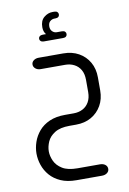

<svg xmlns="http://www.w3.org/2000/svg" viewBox="-97 -666 682 1013"><g transform="rotate(-10 243.5 -159.0)"><path d="M204 -498Q191 -513 191 -537Q191 -572 212 -589.5Q233 -607 258 -607H267Q278 -607 283.5 -602Q289 -597 289 -589Q289 -581 283.5 -576Q278 -571 267 -571H262Q249 -571 238.5 -562Q228 -553 228 -534Q228 -518 238 -508Q248 -498 262 -498H289Q300 -498 305.5 -493Q311 -488 311 -480Q311 -472 305.5 -467Q300 -462 289 -462H186Q176 -462 170 -467Q164 -472 164 -480Q164 -488 170 -493Q176 -498 186 -498ZM245 228H365Q382 228 393 236.5Q404 245 404 259Q404 272 393 280.5Q382 289 365 289H229Q180 289 145 273.5Q110 258 88 232.5Q66 207 55.5 176Q45 145 45 114Q45 84 55.5 53Q66 22 88 -4Q110 -30 145 -45.5Q180 -61 229 -61H275Q302 -61 323.5 -72Q345 -83 357.5 -105Q370 -127 370 -158V-223Q370 -256 357.5 -277.5Q345 -299 323.5 -310Q302 -321 275 -321H144Q128 -321 117 -330Q106 -339 106 -352Q106 -365 117 -373.5Q128 -382 144 -382H275Q323 -382 358.5 -362Q394 -342 414 -307Q434 -272 434 -226V-156Q434 -110 414 -75Q394 -40 359 -20Q324 0 277 0H242Q192 0 163 18Q134 36 122.5 62.5Q111 89 111 114Q111 139 123 165.5Q135 192 164 210Q193 228 245 228Z"/></g></svg>

Font: Beiruti
Style: Regular
Weight: 400
Designer: Arlette Boutros
Foundry: Boutros
Version: Version 1.41